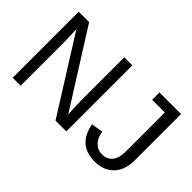

<svg xmlns="http://www.w3.org/2000/svg" viewBox="-96 -1046 1414 1414"><g transform="rotate(45 611.0 -339.0)"><path d="M165 -457V0H82V-688H190.4L562.5 -98.1Q556.6 -194.3 556.6 -236.8V-688H640.6V0H528.3L160.2 -585.9Q161.1 -553.7 163.1 -521.5Q165 -489.3 165 -457ZM945.3 9.8Q770.5 9.8 737.8 -170.9L829.1 -186Q837.9 -129.4 868.7 -97.7Q899.4 -65.9 945.8 -65.9Q996.6 -65.9 1025.9 -100.8Q1055.2 -135.7 1055.2 -203.1V-611.8H922.9V-688H1147.9V-205.1Q1147.9 -105 1093.8 -47.6Q1039.6 9.8 945.3 9.8Z"/></g></svg>

Font: Arimo
Style: Regular
Weight: 400
Designer: Steve Matteson
Foundry: Monotype Imaging Inc.
Version: Version 1.33